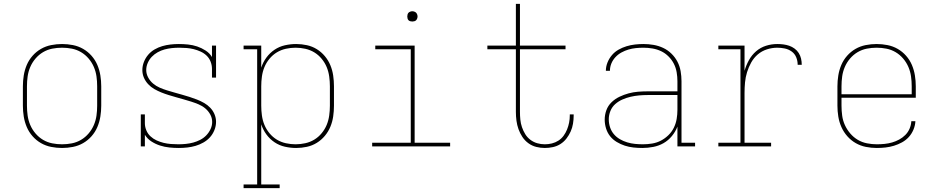

<svg xmlns="http://www.w3.org/2000/svg" viewBox="-20 -755 4840 990"><path d="M300 8Q272 8 244 2.5Q216 -3 191.5 -17Q167 -31 148 -52.5Q129 -74 118 -100Q107 -126 102.5 -154Q98 -182 98 -210V-310Q98 -338 102.5 -366Q107 -394 118 -420Q129 -446 148 -467.5Q167 -489 191.5 -503Q216 -517 244 -522.5Q272 -528 300 -528Q328 -528 356 -522.5Q384 -517 408.5 -503Q433 -489 452 -467.5Q471 -446 482 -420Q493 -394 497.5 -366Q502 -338 502 -310V-210Q502 -182 497.5 -154Q493 -126 482 -100Q471 -74 452 -52.5Q433 -31 408.5 -17Q384 -3 356 2.5Q328 8 300 8ZM300 -11Q326 -11 351 -16Q376 -21 398 -34Q420 -47 437 -67Q454 -87 464 -110.5Q474 -134 477.5 -159Q481 -184 481 -210V-310Q481 -336 477.5 -361Q474 -386 464 -409.5Q454 -433 437 -453Q420 -473 398 -486Q376 -499 351 -504Q326 -509 300 -509Q274 -509 249 -504Q224 -499 202 -486Q180 -473 163 -453Q146 -433 136 -409.5Q126 -386 122.5 -361Q119 -336 119 -310V-210Q119 -184 122.5 -159Q126 -134 136 -110.5Q146 -87 163 -67Q180 -47 202 -34Q224 -21 249 -16Q274 -11 300 -11Z M902 8Q878 8 853.5 5.5Q829 3 805.5 -4.5Q782 -12 761 -25.5Q740 -39 727 -60V0H706V-165H727V-120Q727 -101 734.5 -83Q742 -65 756 -52Q770 -39 787.5 -31Q805 -23 823.5 -18.5Q842 -14 861.5 -12.5Q881 -11 900 -11Q919 -11 938.5 -13Q958 -15 976.5 -20Q995 -25 1012.5 -34Q1030 -43 1043.5 -57Q1057 -71 1065.5 -89Q1074 -107 1074 -126Q1074 -147 1064 -165Q1054 -183 1038.5 -196Q1023 -209 1004 -217Q985 -225 966 -231Q947 -237 927.5 -242.5Q908 -248 888.5 -253.5Q869 -259 849.5 -265Q830 -271 811.5 -278.5Q793 -286 775.5 -296Q758 -306 744 -321Q730 -336 722 -354.5Q714 -373 714 -394Q714 -415 722 -435.5Q730 -456 744 -472.5Q758 -489 777 -500Q796 -511 816.5 -517Q837 -523 858.5 -525.5Q880 -528 902 -528Q926 -528 950 -525.5Q974 -523 996.5 -515.5Q1019 -508 1040 -494.5Q1061 -481 1073 -461V-520H1094V-355H1073V-400Q1073 -419 1066 -437Q1059 -455 1045.5 -468Q1032 -481 1014.5 -489Q997 -497 979 -501.5Q961 -506 942 -507.5Q923 -509 904 -509Q885 -509 866 -507Q847 -505 828.5 -500Q810 -495 793 -485.5Q776 -476 763 -462.5Q750 -449 742 -431Q734 -413 734 -394Q734 -374 744 -355.5Q754 -337 769.5 -324Q785 -311 803.5 -303Q822 -295 841.5 -289Q861 -283 880.5 -277.5Q900 -272 919.5 -266.5Q939 -261 958 -255Q977 -249 996 -241.5Q1015 -234 1032.5 -224Q1050 -214 1064 -199.5Q1078 -185 1086 -166Q1094 -147 1094 -127Q1094 -105 1085.5 -84Q1077 -63 1062.5 -47Q1048 -31 1028.5 -20Q1009 -9 988.5 -3Q968 3 946 5.5Q924 8 902 8Z M1422 215H1236V196H1306V-501H1236V-520H1327V-406Q1336 -434 1353.5 -458Q1371 -482 1395.5 -498.5Q1420 -515 1449 -521.5Q1478 -528 1507 -528Q1535 -528 1562.5 -522Q1590 -516 1613.5 -501.5Q1637 -487 1655 -465.5Q1673 -444 1683.5 -418.5Q1694 -393 1698 -365.5Q1702 -338 1702 -310V-210Q1702 -182 1698 -154.5Q1694 -127 1683.5 -101.5Q1673 -76 1655 -54.5Q1637 -33 1613.5 -18.5Q1590 -4 1562.5 2Q1535 8 1507 8Q1478 8 1449 1.5Q1420 -5 1395.5 -21.5Q1371 -38 1353.5 -62Q1336 -86 1327 -114V196H1422ZM1504 -11Q1529 -11 1554 -16.5Q1579 -22 1600.5 -35Q1622 -48 1638.5 -68Q1655 -88 1664.5 -111Q1674 -134 1677.5 -159.5Q1681 -185 1681 -210V-310Q1681 -335 1677.5 -360.5Q1674 -386 1664.5 -409Q1655 -432 1638.5 -452Q1622 -472 1600.5 -485Q1579 -498 1554 -503.5Q1529 -509 1504 -509Q1479 -509 1454 -503.5Q1429 -498 1407.5 -485Q1386 -472 1369.5 -452Q1353 -432 1343.5 -409Q1334 -386 1330.5 -360.5Q1327 -335 1327 -310V-210Q1327 -185 1330.5 -159.5Q1334 -134 1343.5 -111Q1353 -88 1369.5 -68Q1386 -48 1407.5 -35Q1429 -22 1454 -16.5Q1479 -11 1504 -11Z M1899 0V-19H2098V-501H1915V-520H2118V-19H2301V0ZM2106 -644Q2101 -644 2095.5 -645.5Q2090 -647 2086.5 -650.5Q2083 -654 2081.5 -659.5Q2080 -665 2080 -670Q2080 -675 2081.5 -680.5Q2083 -686 2086.5 -689.5Q2090 -693 2095.5 -695Q2101 -697 2106 -697Q2111 -697 2116.5 -695Q2122 -693 2125.5 -689.5Q2129 -686 2131 -680.5Q2133 -675 2133 -670Q2133 -665 2131 -659.5Q2129 -654 2125.5 -650.5Q2122 -647 2116.5 -645.5Q2111 -644 2106 -644Z M2789 8Q2767 8 2745 2.5Q2723 -3 2704.5 -16.5Q2686 -30 2673.5 -49Q2661 -68 2653.5 -89Q2646 -110 2643 -132.5Q2640 -155 2640 -178V-501H2493V-520H2640V-735H2661V-520H2896V-501H2661V-178Q2661 -158 2663 -138Q2665 -118 2671.5 -99Q2678 -80 2688.5 -63Q2699 -46 2715 -34Q2731 -22 2750 -16.5Q2769 -11 2789 -11Q2808 -11 2826 -15.5Q2844 -20 2859.5 -30Q2875 -40 2886 -55Q2897 -70 2904 -87.5Q2911 -105 2914.5 -123Q2918 -141 2918 -160V-165H2938V-159Q2938 -138 2934.5 -117Q2931 -96 2922.5 -77Q2914 -58 2901 -41Q2888 -24 2870 -12.5Q2852 -1 2831 3.5Q2810 8 2789 8Z M3292 8Q3269 8 3246 5.5Q3223 3 3201.5 -4Q3180 -11 3160 -23Q3140 -35 3126 -52.5Q3112 -70 3105 -92.5Q3098 -115 3098 -138Q3098 -163 3106.5 -186.5Q3115 -210 3133 -227.5Q3151 -245 3174 -256Q3197 -267 3221 -273.5Q3245 -280 3269.5 -282Q3294 -284 3319 -284H3473V-336Q3473 -359 3469 -382.5Q3465 -406 3454.5 -426.5Q3444 -447 3427 -464Q3410 -481 3389 -491Q3368 -501 3344.5 -505Q3321 -509 3298 -509Q3278 -509 3258.5 -507Q3239 -505 3220.5 -499.5Q3202 -494 3184.5 -484.5Q3167 -475 3153.5 -460.5Q3140 -446 3132.5 -428Q3125 -410 3125 -390H3104Q3104 -412 3112.5 -433Q3121 -454 3135.5 -471Q3150 -488 3169.5 -499Q3189 -510 3210.5 -516.5Q3232 -523 3254 -525.5Q3276 -528 3298 -528Q3324 -528 3350 -523.5Q3376 -519 3399.5 -508Q3423 -497 3442 -478.5Q3461 -460 3473 -437Q3485 -414 3489.5 -388Q3494 -362 3494 -336V-19H3564V0H3473V-102Q3463 -76 3444.5 -53.5Q3426 -31 3401.5 -17Q3377 -3 3348.5 2.5Q3320 8 3292 8ZM3295 -11Q3319 -11 3343 -15Q3367 -19 3388 -30Q3409 -41 3426.5 -58Q3444 -75 3454.5 -96.5Q3465 -118 3469 -141.5Q3473 -165 3473 -189V-265H3319Q3297 -265 3275 -263Q3253 -261 3231.5 -256Q3210 -251 3189.5 -242Q3169 -233 3152.5 -218.5Q3136 -204 3127.5 -183Q3119 -162 3119 -140Q3119 -119 3125.5 -99Q3132 -79 3145 -63.5Q3158 -48 3176 -37.5Q3194 -27 3214 -21Q3234 -15 3254.5 -13Q3275 -11 3295 -11Z M3684 0V-19H3798V-501H3684V-520H3819V-390Q3827 -418 3841.5 -444.5Q3856 -471 3878.5 -490.5Q3901 -510 3929.5 -519Q3958 -528 3988 -528Q4004 -528 4019.5 -526Q4035 -524 4049.5 -519Q4064 -514 4077 -504.5Q4090 -495 4098.5 -481.5Q4107 -468 4110.5 -452.5Q4114 -437 4114 -421H4093Q4093 -441 4085.5 -459.5Q4078 -478 4062 -489.5Q4046 -501 4026.5 -505Q4007 -509 3988 -509Q3961 -509 3934.5 -500.5Q3908 -492 3887.5 -474.5Q3867 -457 3853.5 -433Q3840 -409 3832 -383Q3824 -357 3821.5 -330Q3819 -303 3819 -276V-19H3956V0Z M4501 8Q4473 8 4445 2.5Q4417 -3 4392.5 -17Q4368 -31 4349 -52.5Q4330 -74 4318.5 -100Q4307 -126 4302.5 -154Q4298 -182 4298 -210V-310Q4298 -338 4302.5 -366Q4307 -394 4318 -420Q4329 -446 4348 -467.5Q4367 -489 4391.5 -503Q4416 -517 4444 -522.5Q4472 -528 4500 -528Q4528 -528 4556 -522.5Q4584 -517 4608.5 -503Q4633 -489 4652 -467.5Q4671 -446 4682 -420Q4693 -394 4697.5 -366Q4702 -338 4702 -310V-251H4319V-210Q4319 -184 4322.5 -158.5Q4326 -133 4336.5 -110Q4347 -87 4364 -67Q4381 -47 4403 -34Q4425 -21 4450.5 -16Q4476 -11 4501 -11Q4521 -11 4541 -13Q4561 -15 4580 -20.5Q4599 -26 4616.5 -35.5Q4634 -45 4648 -59Q4662 -73 4670 -91.5Q4678 -110 4679 -130H4700Q4699 -108 4690 -86.5Q4681 -65 4666 -48.5Q4651 -32 4631 -21Q4611 -10 4589.5 -3.5Q4568 3 4546 5.5Q4524 8 4501 8ZM4319 -269H4681V-310Q4681 -336 4677.5 -361Q4674 -386 4664 -409.5Q4654 -433 4637 -453Q4620 -473 4598 -486Q4576 -499 4551 -504Q4526 -509 4500 -509Q4474 -509 4449 -504Q4424 -499 4402 -486Q4380 -473 4363 -453Q4346 -433 4336 -409.5Q4326 -386 4322.5 -361Q4319 -336 4319 -310Z"/></svg>

Font: Iosevka HT Thin Extended
Style: Regular
Weight: 100
Width: 7
Monospace: yes
Designer: Belleve Invis
Foundry: Belleve Invis
Version: Version 32.3.0; ttfautohint (v1.8.4)